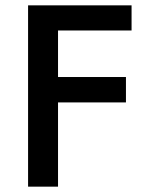

<svg xmlns="http://www.w3.org/2000/svg" viewBox="-20 -714 540 718"><path d="M472 -694V-600H197V-426H451V-331H197V-16H85V-694Z"/></svg>

Font: D2Coding ligature
Style: Bold
Weight: 700
Monospace: yes
Designer: Yong-Rak Park; Jeong-Hwan Yoon; Sang-Min Lee;
Foundry: NHN Corporation
Version: Version 1.3.2; Build 20180524